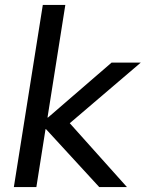

<svg xmlns="http://www.w3.org/2000/svg" viewBox="-20 -756 589 776"><path d="M36 0 153 -736H244L172 -281H174L431 -503H549L262 -258L493 0H381L166 -234H164L127 0Z"/></svg>

Font: Mulish Medium
Style: Italic
Weight: 500
Italic angle: -9°
Designer: Vernon Adams
Foundry: Vernon Adams
Version: Version 3.603; ttfautohint (v1.8.3)